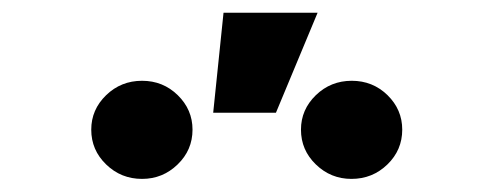

<svg xmlns="http://www.w3.org/2000/svg" viewBox="-20 -887 769 299"><path d="M527.3 -608.4Q495.1 -608.4 471.9 -630.9Q448.7 -653.3 448.7 -685.1Q448.7 -716.3 471.9 -738.8Q495.1 -761.2 527.8 -761.2Q560.5 -761.2 583.5 -738.8Q606.4 -716.3 606.4 -685.1Q606.4 -653.3 583.3 -630.9Q560.1 -608.4 527.3 -608.4ZM201.2 -608.4Q168.5 -608.4 145.3 -630.9Q122.1 -653.3 122.1 -685.1Q122.1 -716.3 145.3 -738.8Q168.5 -761.2 201.2 -761.2Q233.9 -761.2 256.8 -738.8Q279.8 -716.3 279.8 -685.1Q279.8 -653.3 256.6 -630.9Q233.4 -608.4 201.2 -608.4ZM312 -711.4 328.1 -867.2H474.6L409.7 -711.4Z"/></svg>

Font: Inter 18pt ExtraBold
Style: Regular
Weight: 800
Designer: Rasmus Andersson
Foundry: rsms
Version: Version 4.001;git-66647c0bb